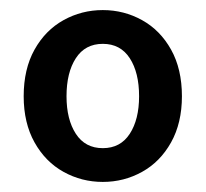

<svg xmlns="http://www.w3.org/2000/svg" viewBox="-20 -738 409 381"><path d="M184 -377Q142 -377 106 -397Q70 -417 48.5 -455.5Q27 -494 27 -547Q27 -601 48.5 -639.5Q70 -678 106 -698Q142 -718 184 -718Q226 -718 262 -698Q298 -678 319.5 -639.5Q341 -601 341 -547Q341 -494 319.5 -455.5Q298 -417 262 -397Q226 -377 184 -377ZM184 -444Q219 -444 237.5 -472.5Q256 -501 256 -547Q256 -594 237.5 -622.5Q219 -651 184 -651Q149 -651 130.5 -622.5Q112 -594 112 -547Q112 -501 130.5 -472.5Q149 -444 184 -444Z"/></svg>

Font: Mada SemiBold
Style: Regular
Weight: 600
Designer: Khaled Hosny
Version: Version 1.5